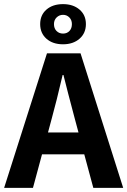

<svg xmlns="http://www.w3.org/2000/svg" viewBox="-25 -912 618 932"><path d="M281 -697Q231 -697 200.5 -724Q170 -751 170 -795Q170 -839 200.5 -865.5Q231 -892 281 -892Q330 -892 361 -865.5Q392 -839 392 -795Q392 -751 361 -724Q330 -697 281 -697ZM237 -795Q237 -774 249.5 -761.5Q262 -749 281 -749Q300 -749 312 -761.5Q324 -774 324 -795Q324 -815 311.5 -827.5Q299 -840 281 -840Q263 -840 250 -827.5Q237 -815 237 -795ZM428 0 384 -163H179L135 0H-5L203 -653H366L573 0ZM208 -269H356L338 -336Q327 -376 306 -457.5Q285 -539 283 -548H279Q249 -419 226 -336Z"/></svg>

Font: Assistant
Style: Bold
Weight: 700
Designer: Hebrew By Ben Nathan, Latin by Paul Hunt
Version: Version 2.001;PS 002.001;hotconv 1.0.88;makeotf.lib2.5.64775